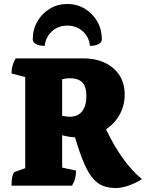

<svg xmlns="http://www.w3.org/2000/svg" viewBox="-20 -935 746 967"><path d="M38 0Q38 -29 42.5 -47.5Q47 -66 54 -69L107 -88V-547L38 -565Q38 -607 59 -641H398Q493 -641 550.5 -591.5Q608 -542 608 -459Q608 -404 583 -358.5Q558 -313 514 -284Q552 -203 599 -137.5Q646 -72 695 -33Q662 -12 627 0Q592 12 563 12Q530 12 502.5 2.5Q475 -7 451 -33Q427 -59 404.5 -110Q382 -161 358 -243Q326 -245 293 -254V-91L363 -76Q363 -54 358.5 -36.5Q354 -19 343 0ZM330 -541Q315 -541 293 -536V-352Q314 -347 331 -347Q372 -347 393.5 -374Q415 -401 415 -452Q415 -499 394.5 -520Q374 -541 330 -541ZM319 -915Q271 -915 231.5 -891.5Q192 -868 168.5 -827.5Q145 -787 145 -737Q145 -722 161.5 -713Q178 -704 205 -704Q210 -748 241.5 -777Q273 -806 319 -806Q365 -806 397 -777Q429 -748 433 -704Q460 -704 476.5 -713Q493 -722 493 -737Q493 -787 469.5 -827.5Q446 -868 406.5 -891.5Q367 -915 319 -915Z"/></svg>

Font: Petrona Black
Style: Regular
Weight: 900
Designer: Ringo R. Seeber
Foundry: Ringo R. Seeber
Version: Version 2.001; ttfautohint (v1.8.3)